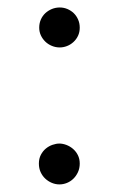

<svg xmlns="http://www.w3.org/2000/svg" viewBox="-20 -481 319 516"><path d="M194.3 -41.5Q194.3 -28.8 189.5 -18.3Q184.6 -7.8 177 -0.5Q169.4 6.8 159.7 10.7Q149.9 14.6 139.6 14.6Q129.4 14.6 119.4 10.5Q109.4 6.3 101.6 -1Q93.8 -8.3 89.1 -18.6Q84.5 -28.8 84.5 -41.5Q84.5 -54.7 89.8 -64.9Q95.2 -75.2 103.3 -81.8Q111.3 -88.4 121.1 -91.8Q130.9 -95.2 139.6 -95.2Q148.4 -95.2 158.2 -91.6Q168 -87.9 176 -81.1Q184.1 -74.2 189.2 -64.2Q194.3 -54.2 194.3 -41.5ZM194.3 -406.7Q194.3 -394.5 189.7 -384.8Q185.1 -375 177.2 -367.9Q169.4 -360.8 159.9 -357.2Q150.4 -353.5 140.6 -353.5Q129.4 -353.5 119.4 -357.7Q109.4 -361.8 101.8 -369.1Q94.2 -376.5 89.8 -386Q85.4 -395.5 85.4 -406.7Q85.4 -418.5 89.8 -428.5Q94.2 -438.5 101.8 -445.6Q109.4 -452.6 119.4 -456.8Q129.4 -460.9 140.6 -460.9Q151.4 -460.9 161.1 -456.8Q170.9 -452.6 178.2 -445.6Q185.5 -438.5 189.9 -428.5Q194.3 -418.5 194.3 -406.7Z"/></svg>

Font: Doulos SIL Cyr
Style: Regular
Weight: 400
Designer: Walt Agee, Victor Gaultney, Peter Martin, Debbi Hosken, Becca Hirsbrunner
Foundry: SIL International
Version: Version 5.000